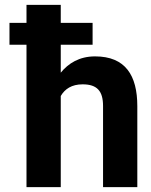

<svg xmlns="http://www.w3.org/2000/svg" viewBox="-20 -770 620 790"><path d="M19 -586H89V0H230V-375C247 -404 275 -423 320 -423C380 -423 404 -395 404 -334V0H545V-333C545 -460 496 -538 371 -538C306 -538 261 -509 230 -471V-586H361V-676H230V-750H89V-676H19Z"/></svg>

Font: Asimov Pro
Style: Bd
Weight: 700
Designer: Google
Version: Version 2.000980; 2014